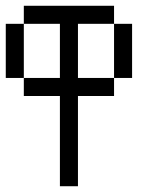

<svg xmlns="http://www.w3.org/2000/svg" viewBox="-20 -645 540 665"><path d="M187.5 -312.5V0H250V-312.5H375V-375H250V-562.5H375V-375H437.5V-562.5H375V-625H62.5V-562.5H0V-375H62.5V-312.5ZM62.5 -375V-562.5H187.5V-375Z"/></svg>

Font: Unifont
Style: Regular
Weight: 500
Version: Version 15.1.04